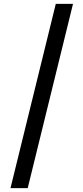

<svg xmlns="http://www.w3.org/2000/svg" viewBox="-20 -801 434 998"><path d="M359.5 -781 124 177H34.5L270 -781Z"/></svg>

Font: Merriweather 24pt SemiBold
Style: Regular
Weight: 600
Designer: Eben Sorkin
Foundry: Eben Sorkin
Version: Version 2.100